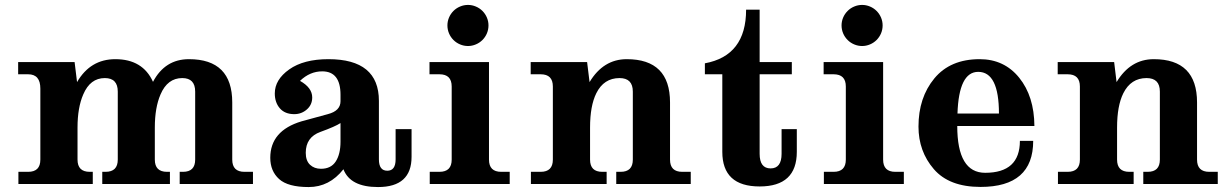

<svg xmlns="http://www.w3.org/2000/svg" viewBox="-20 -737 4927 769"><path d="M993.2 0H699.7V-48.8H712.9Q761.7 -48.8 761.7 -97.7V-370.1Q761.7 -424.3 710 -424.3Q650.9 -424.3 623 -358.9Q600.1 -306.2 600.1 -226.1V-97.7Q600.1 -48.8 648.9 -48.8H660.6V0H389.6V-48.8H402.8Q451.7 -48.8 451.7 -97.7V-370.1Q451.7 -424.3 399.9 -424.3Q341.3 -424.3 313.5 -358.9Q290.5 -306.2 290.5 -226.1V-97.7Q290.5 -48.8 339.4 -48.8H351.6V0H53.7V-48.8H92.8Q141.6 -48.8 141.6 -97.7V-382.3Q141.6 -439.5 92.8 -439.5H52.7V-488.3H278.8L288.6 -408.2Q341.8 -500 441.9 -500Q551.8 -500 592.8 -409.2Q640.6 -500 736.8 -500Q910.2 -500 910.2 -326.7V-97.7Q910.2 -48.8 959 -48.8H993.2Z M1216.3 12.2Q1133.3 12.2 1097.9 -19.8Q1062.5 -51.8 1062.5 -105Q1062.5 -213.4 1187.5 -251L1293 -279.8Q1343.8 -293 1343.8 -331.5V-357.4Q1343.8 -451.2 1270.5 -451.2Q1221.2 -451.2 1181.6 -413.1Q1230.5 -385.7 1230.5 -346.7Q1230.5 -317.4 1209 -298.6Q1187.5 -279.8 1158.7 -279.8Q1121.1 -279.8 1100.8 -303.2Q1080.6 -326.7 1080.6 -362.8Q1080.6 -418 1138.4 -459Q1196.3 -500 1295.4 -500Q1497.6 -500 1497.6 -333V-98.6Q1497.6 -53.2 1531.2 -53.2Q1564.5 -53.2 1564.5 -98.6V-219.7H1628.4V-108.9Q1628.4 12.2 1494.1 12.2Q1382.8 12.2 1355.5 -59.1Q1299.3 12.2 1216.3 12.2ZM1265.6 -61Q1305.7 -61 1324.7 -90.3Q1343.8 -119.6 1343.8 -169.9V-244.1Q1322.3 -230 1263.4 -208.7Q1204.6 -187.5 1204.6 -125Q1204.6 -93.3 1221.7 -77.1Q1238.8 -61 1265.6 -61Z M2021.5 0H1701.2V-48.8H1740.2Q1789.1 -48.8 1789.1 -97.7V-390.6Q1789.1 -439.5 1740.2 -439.5H1700.2V-488.3H1938.5V-97.7Q1938.5 -48.8 1987.3 -48.8H2021.5ZM1854.5 -552.7Q1837.9 -552.7 1822.8 -559.1Q1807.6 -565.4 1796.1 -576.9Q1784.7 -588.4 1778.3 -603.5Q1772 -618.7 1772 -635.3Q1772 -651.4 1778.3 -666.5Q1784.7 -681.6 1796.1 -693.1Q1807.6 -704.6 1822.8 -710.9Q1837.9 -717.3 1854.5 -717.3Q1870.6 -717.3 1885.7 -710.9Q1900.9 -704.6 1912.4 -693.1Q1923.8 -681.6 1930.2 -666.5Q1936.5 -651.4 1936.5 -635.3Q1936.5 -618.7 1930.2 -603.5Q1923.8 -588.4 1912.4 -576.9Q1900.9 -565.4 1885.7 -559.1Q1870.6 -552.7 1854.5 -552.7Z M2746.6 0H2448.2V-48.8H2465.8Q2514.6 -48.8 2514.6 -97.7V-370.1Q2514.6 -424.3 2461.4 -424.3Q2398.4 -424.3 2368.2 -363.3Q2343.3 -313 2343.3 -226.1V-97.7Q2343.3 -48.8 2392.1 -48.8H2409.7V0H2106.4V-48.8H2145.5Q2194.3 -48.8 2194.3 -97.7V-390.6Q2194.3 -439.5 2145.5 -439.5H2105.5V-488.3H2331.5L2341.3 -408.2Q2396.5 -500 2490.2 -500Q2663.6 -500 2663.6 -326.7V-97.7Q2663.6 -48.8 2712.4 -48.8H2746.6Z M3022.5 9.8Q2873 9.8 2873 -128.9V-439.5H2803.2V-483.4Q2968.3 -513.7 2968.3 -698.2H3022.5V-488.3H3151.4V-439.5H3022.5V-121.1Q3022.5 -62.5 3066.4 -62.5Q3110.4 -62.5 3110.4 -121.1V-219.7H3171.4V-128.9Q3171.4 9.8 3022.5 9.8Z M3600.1 0H3279.8V-48.8H3318.8Q3367.7 -48.8 3367.7 -97.7V-390.6Q3367.7 -439.5 3318.8 -439.5H3278.8V-488.3H3517.1V-97.7Q3517.1 -48.8 3565.9 -48.8H3600.1ZM3433.1 -552.7Q3416.5 -552.7 3401.4 -559.1Q3386.2 -565.4 3374.8 -576.9Q3363.3 -588.4 3356.9 -603.5Q3350.6 -618.7 3350.6 -635.3Q3350.6 -651.4 3356.9 -666.5Q3363.3 -681.6 3374.8 -693.1Q3386.2 -704.6 3401.4 -710.9Q3416.5 -717.3 3433.1 -717.3Q3449.2 -717.3 3464.4 -710.9Q3479.5 -704.6 3491 -693.1Q3502.4 -681.6 3508.8 -666.5Q3515.1 -651.4 3515.1 -635.3Q3515.1 -618.7 3508.8 -603.5Q3502.4 -588.4 3491 -576.9Q3479.5 -565.4 3464.4 -559.1Q3449.2 -552.7 3433.1 -552.7Z M3907.2 11.7Q3781.7 11.7 3720.2 -59.6Q3658.7 -130.9 3658.7 -230Q3658.7 -346.2 3722.4 -423.1Q3786.1 -500 3903.8 -500Q4002 -500 4062 -425.8Q4122.1 -351.6 4123 -232.4H3814Q3814 -44.9 3925.8 -44.9Q4064.9 -44.9 4064.9 -172.9H4118.2Q4118.2 11.7 3907.2 11.7ZM3981 -282.2Q3981 -449.2 3897.9 -449.2Q3820.3 -449.2 3814.9 -282.2Z M4857.4 0H4559.1V-48.8H4576.7Q4625.5 -48.8 4625.5 -97.7V-370.1Q4625.5 -424.3 4572.3 -424.3Q4509.3 -424.3 4479 -363.3Q4454.1 -313 4454.1 -226.1V-97.7Q4454.1 -48.8 4502.9 -48.8H4520.5V0H4217.3V-48.8H4256.3Q4305.2 -48.8 4305.2 -97.7V-390.6Q4305.2 -439.5 4256.3 -439.5H4216.3V-488.3H4442.4L4452.1 -408.2Q4507.3 -500 4601.1 -500Q4774.4 -500 4774.4 -326.7V-97.7Q4774.4 -48.8 4823.2 -48.8H4857.4Z"/></svg>

Font: Munson
Style: Bold
Weight: 700
Designer: Paul James MIller
Foundry: High-Logic / Made with FontCreator
Version: Version 2.10;May 5, 2019;FontCreator 11.5.0.2430 64-bit